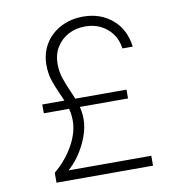

<svg xmlns="http://www.w3.org/2000/svg" viewBox="-80 -786 810 860"><g transform="rotate(-10 325.0 -356.0)"><path d="M108 0V-45Q164 -92 196 -150Q228 -208 228 -261Q228 -297 217 -328.5Q206 -360 191.5 -391Q177 -422 166 -454.5Q155 -487 155 -526Q155 -581 181 -623Q207 -665 252.5 -688.5Q298 -712 354 -712Q432 -712 486 -666.5Q540 -621 550 -541H503Q496 -597 455 -632Q414 -667 355 -667Q313 -667 279 -649Q245 -631 225 -598.5Q205 -566 205 -522Q205 -487 216 -455Q227 -423 241 -392Q255 -361 266 -328.5Q277 -296 277 -260Q277 -222 261.5 -180Q246 -138 220 -100.5Q194 -63 160 -36L138 -45H547V0ZM106 -316V-356H489V-316Z"/></g></svg>

Font: Azeret Mono Thin Thin
Style: Regular
Weight: 250
Version: Version 1.002